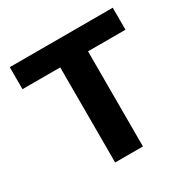

<svg xmlns="http://www.w3.org/2000/svg" viewBox="-163 -882 1024 1035"><g transform="rotate(-30 349.5 -364.5)"><path d="M264 0V-592H29V-729H670V-592H437V0Z"/></g></svg>

Font: Hubot Sans
Style: Bold
Weight: 700
Designer: Deni Anggara
Foundry: GitHub, Inc., Subsidiary of Microsoft Corporation
Version: Version 2.000